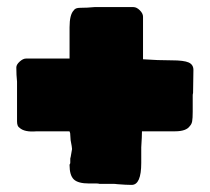

<svg xmlns="http://www.w3.org/2000/svg" viewBox="-20 -518 593 541"><path d="M351 3Q343 3 333.5 2.5Q324 2 311 1Q304 0 298 0Q292 0 285 0H260Q257 -1 252 -1Q247 -1 231 -1Q200 -1 188 -12.5Q176 -24 176 -53Q176 -55 177 -56Q178 -57 178 -60Q178 -68 178 -70.5Q178 -73 179 -75L183 -98Q183 -100 182 -106.5Q181 -113 179 -123L178 -138Q178 -143 177 -145Q176 -146 176 -148H83Q49 -145 35 -158Q28 -162 28 -176V-288Q27 -296 26.5 -307Q26 -318 26 -328Q26 -336 35.5 -344.5Q45 -353 53 -353H176V-441Q176 -477 188 -489Q192 -496 206 -496Q216 -496 226 -496.5Q236 -497 246 -498H356Q365 -498 374 -489Q383 -480 383 -471V-351Q424 -348 464 -348Q498 -348 511.5 -342Q525 -336 525 -321L524 -256Q523 -253 523 -249Q523 -245 523 -230V-203Q523 -185 521.5 -176.5Q520 -168 515 -163Q505 -148 473 -148H380Q380 -141 379.5 -129.5Q379 -118 378 -103V-59Q378 3 351 3Z"/></svg>

Font: Sigmar
Style: Regular
Weight: 400
Designer: Vernon Adams
Foundry: Vernon Adams
Version: Version 1.000; ttfautohint (v1.8.4.7-5d5b);gftools[0.9.24]